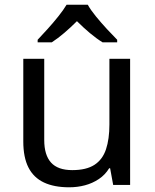

<svg xmlns="http://www.w3.org/2000/svg" viewBox="-20 -786 658 816"><path d="M533 -536V0H461L448 -71H444Q427 -43 400 -25Q373 -7 341 1.5Q309 10 274 10Q210 10 166.5 -10.5Q123 -31 101 -74Q79 -117 79 -185V-536H168V-191Q168 -127 197 -95Q226 -63 287 -63Q347 -63 381.5 -85.5Q416 -108 430.5 -151.5Q445 -195 445 -257V-536ZM353 -766Q365 -744 387.5 -716.5Q410 -689 434.5 -662.5Q459 -636 478 -617V-606H416Q390 -622 362 -645.5Q334 -669 307 -696Q280 -669 253 -646Q226 -623 200 -606H140V-617Q159 -637 182.5 -663Q206 -689 228 -716.5Q250 -744 263 -766Z"/></svg>

Font: Noto Sans Kannada
Style: Regular
Weight: 400
Designer: Jelle Bosma - Monotype Design Team
Foundry: Monotype Imaging Inc.
Version: Version 2.003